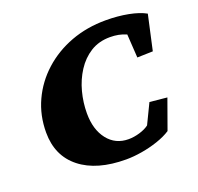

<svg xmlns="http://www.w3.org/2000/svg" viewBox="-108 -698 849 823"><g transform="rotate(-20 317.0 -286.5)"><path d="M334 8.8Q200.2 8.8 125 -50.8Q49.8 -110.4 49.8 -216.8Q49.8 -294.9 80.6 -361.3Q111.3 -427.7 166.5 -477.5Q221.7 -527.3 294.9 -554.7Q368.2 -582 454.1 -582Q508.8 -582 556.6 -572.8Q604.5 -563.5 633.8 -546.9L598.6 -387.7L527.3 -385.7L520.5 -493.2Q502 -501 484.4 -504.4Q466.8 -507.8 446.3 -507.8Q395.5 -507.8 357.4 -483.9Q319.3 -460 293.5 -419.9Q267.6 -379.9 254.9 -331.5Q242.2 -283.2 242.2 -234.4Q242.2 -160.2 277.8 -114.7Q313.5 -69.3 373 -69.3Q397.5 -69.3 423.8 -77.1Q450.2 -85 466.8 -97.7L510.7 -188.5L589.8 -180.7L541 -44.9Q515.6 -28.3 479.5 -16.1Q443.4 -3.9 405.3 2.4Q367.2 8.8 334 8.8Z"/></g></svg>

Font: Crimson Pro Black
Style: Italic
Weight: 900
Italic angle: -12°
Designer: Jacques Le Bailly
Foundry: Baron von Fonthausen
Version: Version 1.003